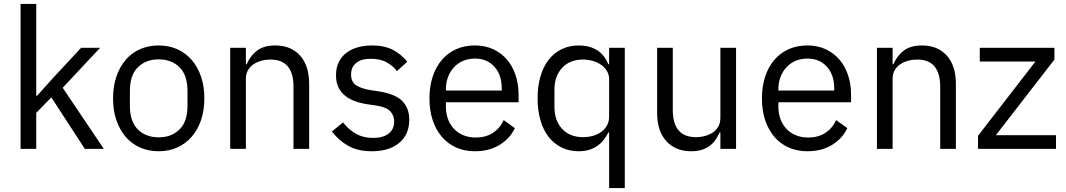

<svg xmlns="http://www.w3.org/2000/svg" viewBox="-20 -760 5443 980"><path d="M85 -740H165V-271H169L248 -359L394 -516H491L300 -312L510 0H413L242 -263L165 -184V0H85Z M790 12Q738 12 695 -7Q652 -26 621.5 -61.5Q591 -97 574 -146.5Q557 -196 557 -258Q557 -319 574 -369Q591 -419 621.5 -454.5Q652 -490 695 -509Q738 -528 790 -528Q842 -528 884.5 -509Q927 -490 958 -454.5Q989 -419 1006 -369Q1023 -319 1023 -258Q1023 -196 1006 -146.5Q989 -97 958 -61.5Q927 -26 884.5 -7Q842 12 790 12ZM790 -59Q855 -59 896 -99Q937 -139 937 -221V-295Q937 -377 896 -417Q855 -457 790 -457Q725 -457 684 -417Q643 -377 643 -295V-221Q643 -139 684 -99Q725 -59 790 -59Z M1155 0V-516H1235V-432H1239Q1258 -476 1292.5 -502Q1327 -528 1385 -528Q1465 -528 1511.5 -476.5Q1558 -425 1558 -331V0H1478V-317Q1478 -456 1361 -456Q1337 -456 1314.5 -450Q1292 -444 1274 -432Q1256 -420 1245.5 -401.5Q1235 -383 1235 -358V0Z M1878 12Q1806 12 1757.5 -15.5Q1709 -43 1674 -89L1731 -135Q1761 -97 1798 -76.5Q1835 -56 1884 -56Q1935 -56 1963.5 -78Q1992 -100 1992 -140Q1992 -170 1972.5 -191.5Q1953 -213 1902 -221L1861 -227Q1825 -232 1795 -242.5Q1765 -253 1742.5 -270.5Q1720 -288 1707.5 -314Q1695 -340 1695 -376Q1695 -414 1709 -442.5Q1723 -471 1747.5 -490Q1772 -509 1806 -518.5Q1840 -528 1879 -528Q1942 -528 1984.5 -506Q2027 -484 2059 -445L2006 -397Q1989 -421 1956 -440.5Q1923 -460 1873 -460Q1823 -460 1797.5 -438.5Q1772 -417 1772 -380Q1772 -342 1797.5 -325Q1823 -308 1871 -300L1911 -294Q1997 -281 2033 -244.5Q2069 -208 2069 -149Q2069 -74 2018 -31Q1967 12 1878 12Z M2404 12Q2351 12 2308.5 -7Q2266 -26 2235.5 -61.5Q2205 -97 2188.5 -146.5Q2172 -196 2172 -258Q2172 -319 2188.5 -369Q2205 -419 2235.5 -454.5Q2266 -490 2308.5 -509Q2351 -528 2404 -528Q2456 -528 2497 -509Q2538 -490 2567 -456.5Q2596 -423 2611.5 -377Q2627 -331 2627 -276V-238H2256V-214Q2256 -181 2266.5 -152.5Q2277 -124 2296.5 -103Q2316 -82 2344.5 -70Q2373 -58 2409 -58Q2458 -58 2494.5 -81Q2531 -104 2551 -147L2608 -106Q2583 -53 2530 -20.5Q2477 12 2404 12ZM2404 -461Q2371 -461 2344 -449.5Q2317 -438 2297.5 -417Q2278 -396 2267 -367.5Q2256 -339 2256 -305V-298H2541V-309Q2541 -378 2503.5 -419.5Q2466 -461 2404 -461Z M3089 -84H3085Q3038 12 2934 12Q2886 12 2847 -7Q2808 -26 2780.5 -61Q2753 -96 2738.5 -146Q2724 -196 2724 -258Q2724 -320 2738.5 -370Q2753 -420 2780.5 -455Q2808 -490 2847 -509Q2886 -528 2934 -528Q2988 -528 3026.5 -504.5Q3065 -481 3085 -432H3089V-516H3169V200H3089ZM2956 -60Q2983 -60 3007.5 -67Q3032 -74 3050 -87.5Q3068 -101 3078.5 -120.5Q3089 -140 3089 -165V-357Q3089 -378 3078.5 -396.5Q3068 -415 3050 -428Q3032 -441 3007.5 -448.5Q2983 -456 2956 -456Q2888 -456 2849 -413.5Q2810 -371 2810 -302V-214Q2810 -145 2849 -102.5Q2888 -60 2956 -60Z M3657 -84H3653Q3645 -66 3633.5 -48.5Q3622 -31 3605 -17.5Q3588 -4 3564 4Q3540 12 3508 12Q3428 12 3381 -39.5Q3334 -91 3334 -185V-516H3414V-199Q3414 -60 3532 -60Q3556 -60 3578.5 -66Q3601 -72 3618.5 -84Q3636 -96 3646.5 -114.5Q3657 -133 3657 -159V-516H3737V0H3657Z M4101 12Q4048 12 4005.5 -7Q3963 -26 3932.5 -61.5Q3902 -97 3885.5 -146.5Q3869 -196 3869 -258Q3869 -319 3885.5 -369Q3902 -419 3932.5 -454.5Q3963 -490 4005.5 -509Q4048 -528 4101 -528Q4153 -528 4194 -509Q4235 -490 4264 -456.5Q4293 -423 4308.5 -377Q4324 -331 4324 -276V-238H3953V-214Q3953 -181 3963.5 -152.5Q3974 -124 3993.5 -103Q4013 -82 4041.5 -70Q4070 -58 4106 -58Q4155 -58 4191.5 -81Q4228 -104 4248 -147L4305 -106Q4280 -53 4227 -20.5Q4174 12 4101 12ZM4101 -461Q4068 -461 4041 -449.5Q4014 -438 3994.5 -417Q3975 -396 3964 -367.5Q3953 -339 3953 -305V-298H4238V-309Q4238 -378 4200.5 -419.5Q4163 -461 4101 -461Z M4456 0V-516H4536V-432H4540Q4559 -476 4593.5 -502Q4628 -528 4686 -528Q4766 -528 4812.5 -476.5Q4859 -425 4859 -331V0H4779V-317Q4779 -456 4662 -456Q4638 -456 4615.5 -450Q4593 -444 4575 -432Q4557 -420 4546.5 -401.5Q4536 -383 4536 -358V0Z M4972 0V-67L5265 -446H4981V-516H5362V-456L5063 -70H5370V0Z"/></svg>

Font: IBM Plex Sans KR
Style: Regular
Weight: 400
Designer: Mike Abbink; Paul van der Laan; Pieter van Rosmalen; Wujin Sim; Chorong Kim; Dohee Lee;
Foundry: Sandoll Inc.
Version: Version 1.000